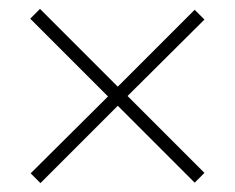

<svg xmlns="http://www.w3.org/2000/svg" viewBox="-20 -572 528 432"><path d="M70 -552 245 -377 418 -550 440 -528 267 -356 440 -183 418 -161 245 -334 71 -160 49 -182 223 -355 48 -530Z"/></svg>

Font: Playfair Display ExtraBold
Style: Regular
Weight: 800
Designer: Claus Eggers Sørensen
Foundry: Claus Eggers Sørensen
Version: Version 1.203